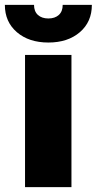

<svg xmlns="http://www.w3.org/2000/svg" viewBox="-49 -770 398 790"><path d="M54 -544H245V0H54ZM-29 -750H91Q91 -723 107 -708.5Q123 -694 150 -694Q177 -694 193 -708.5Q209 -723 209 -750H329Q329 -680 279.5 -637.5Q230 -595 150 -595Q70 -595 20.5 -637.5Q-29 -680 -29 -750Z"/></svg>

Font: Mona Sans Black
Style: Regular
Weight: 900
Designer: Deni Anggara
Foundry: GitHub
Version: Version 2.000